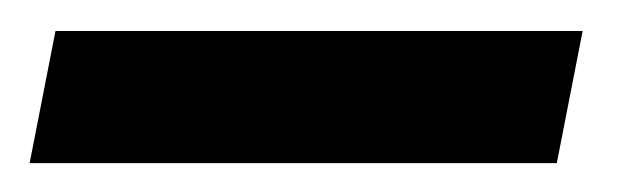

<svg xmlns="http://www.w3.org/2000/svg" viewBox="-46 23 414 127"><path d="M322.3 130.9H-26.4L-9.3 43.5H339.4Z"/></svg>

Font: Qaz
Style: Italic
Weight: 400
Italic angle: -11.25°
Designer: GGBotNet
Foundry: f0n7
Version: 0.70